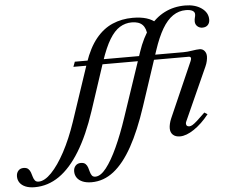

<svg xmlns="http://www.w3.org/2000/svg" viewBox="-398 -899 1446 1229"><g transform="rotate(-5 325.0 -284.5)"><path d="M572 -524.5H799Q824 -524.5 854.5 -529.5Q885 -534.5 903.5 -534.5Q922.5 -534.5 934.5 -520.5Q946.5 -506.5 946.5 -485Q946.5 -472.5 942.8 -455.2Q939 -438 931 -420.5L778 -80.5Q776 -76 775.5 -73.2Q775 -70.5 775 -67.5Q775 -48.5 795.5 -48.5Q804.5 -48.5 815.8 -55Q827 -61.5 846.5 -78.8Q866 -96 898.5 -128L918 -115.5Q871.5 -57 821.2 -23.2Q771 10.5 730.5 10.5Q701.5 10.5 685.2 -4.8Q669 -20 669 -46.5Q669 -59.5 672.8 -76Q676.5 -92.5 684 -109.5L839 -462.5Q841 -467 842.5 -472Q844 -477 844 -480Q844 -492.5 830.5 -492.5H559ZM510.5 -201Q461 -50.5 405 50.5Q349 151.5 284 202.5Q219 253.5 141.5 253.5Q107.5 253.5 83.8 243.5Q60 233.5 47.8 215.8Q35.5 198 35.5 175Q35.5 153 48.2 138.8Q61 124.5 82.5 124.5Q102.5 124.5 112.5 134.2Q122.5 144 127 158Q131.5 172 135.2 186.2Q139 200.5 146 210.2Q153 220 168.5 220Q202 220 238.5 173.5Q275 127 312.5 45.2Q350 -36.5 385 -141.5L523 -551.5Q553 -641 598 -701Q643 -761 702.5 -791.2Q762 -821.5 835 -821.5Q899 -821.5 940.2 -792.5Q981.5 -763.5 981.5 -718.5Q981.5 -697 969 -683.8Q956.5 -670.5 934 -670.5Q915 -670.5 901.5 -682.8Q888 -695 888 -714.5Q888 -728.5 891.2 -738.8Q894.5 -749 894.5 -760Q894.5 -775 879.8 -783.2Q865 -791.5 837 -791.5Q792 -791.5 754.2 -766Q716.5 -740.5 685.2 -687.5Q654 -634.5 626.5 -551.5ZM724.5 -524.5 712 -492.5H89L101 -524.5ZM485.5 -743.5Q444 -743.5 408.5 -721.8Q373 -700 342.2 -649.2Q311.5 -598.5 282.5 -512L180 -201Q130 -49.5 68.2 51.5Q6.5 152.5 -66.2 203Q-139 253.5 -224 253.5Q-258.5 253.5 -282.8 243.5Q-307 233.5 -319.5 215.8Q-332 198 -332 175Q-332 153 -319.5 138.8Q-307 124.5 -285.5 124.5Q-265.5 124.5 -255.2 134.2Q-245 144 -240.2 158Q-235.5 172 -231.5 186.2Q-227.5 200.5 -219.8 210.2Q-212 220 -196.5 220Q-158 220 -113.5 174Q-69 128 -25.2 46.5Q18.5 -35 54.5 -141.5L178.5 -512Q210.5 -606 257.2 -663.2Q304 -720.5 363.8 -746.2Q423.5 -772 494 -772Q544.5 -772 581.8 -760.8Q619 -749.5 644.5 -726L579.5 -648.5Q577 -697.5 554.2 -720.5Q531.5 -743.5 485.5 -743.5Z"/></g></svg>

Font: Libre Caslon Text
Style: Italic
Weight: 400
Italic angle: -22.583°
Designer: Pablo Impallari, Rodrigo Fuenzalida, Katja Schimmel
Foundry: Pablo Impallari, Rodrigo Fuenzalida
Version: Version 2.000